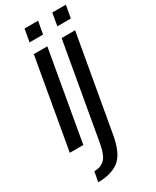

<svg xmlns="http://www.w3.org/2000/svg" viewBox="-253 -814 897 1107"><g transform="rotate(-30 195.5 -261.0)"><path d="M-8.4 0H81.6L186.4 -596.5H96.4ZM124.1 -751 109 -667.3H199L214.1 -751ZM49 229.2Q135.9 229.2 187.9 189.9Q239.9 150.6 260.2 33.2L371.4 -596.5H281.6L169.8 37.9Q156.8 112.9 130 138Q103.3 163.1 60.9 163.1ZM308.8 -751 294 -667.3H384L398.8 -751Z"/></g></svg>

Font: Anybody Thin Condensed
Style: Italic
Weight: 100
Width: 3
Italic angle: -10°
Version: Version 1.113;gftools[0.9.25]